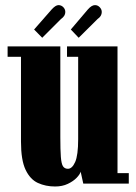

<svg xmlns="http://www.w3.org/2000/svg" viewBox="-20 -700 520 732"><path d="M190 11Q154 11 124.5 -2.5Q95 -16 77.5 -52.8Q60 -89.5 60 -160V-483.5H9V-523H210V-177.5Q210 -128 212 -101.8Q214 -75.5 220.2 -66Q226.5 -56.5 239 -56.5Q255 -56.5 266.5 -82.2Q278 -108 278 -169V-483.5H235.5V-523H428V-40H471V0H297.5L287.5 -45.5Q285 -35.5 272.2 -22.2Q259.5 -9 238.5 1Q217.5 11 190 11ZM141 -556 110 -587.5 177 -664Q192 -680.5 203 -680.5Q213.5 -680.5 221.2 -672.8Q229 -665 229 -654Q229 -639 212.5 -627.5ZM280 -556 250 -587.5 315 -664Q329.5 -680.5 342 -680.5Q352.5 -680.5 360.2 -672.5Q368 -664.5 368 -654Q368 -638.5 352 -627.5Z"/></svg>

Font: Imbue 10pt Black
Style: Regular
Weight: 900
Designer: Tyler Finck
Foundry: Etcetera Type Company
Version: Version 1.102; ttfautohint (v1.8.3)